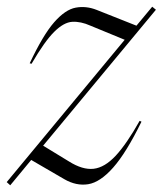

<svg xmlns="http://www.w3.org/2000/svg" viewBox="-40 -542 484 572"><path d="M-20 0.5 331.5 -423.5 229.5 -465.5Q200.5 -478.5 175.2 -477Q150 -475.5 121.5 -447.2Q93 -419 54 -352L48.5 -353.5Q88 -437.5 121.2 -475.5Q154.5 -513.5 185.5 -519.2Q216.5 -525 248 -512.5L366.5 -465.5L413.5 -522L424.5 -513L88.5 -108L165.5 -61Q206 -35.5 239 -39.2Q272 -43 304.8 -78.2Q337.5 -113.5 376 -182L381.5 -179.5Q336 -86.5 297.2 -42.8Q258.5 1 222.8 6.8Q187 12.5 151 -8.5L53 -65.5L-9.5 10Z"/></svg>

Font: Newsreader 72pt Light
Style: Italic
Weight: 300
Italic angle: -17°
Designer: Hugues Gentile
Foundry: Production Type
Version: Version 1.003; ttfautohint (v1.8.3)